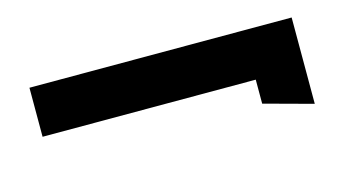

<svg xmlns="http://www.w3.org/2000/svg" viewBox="-36 -429 621 348"><g transform="rotate(-15 274.5 -255.0)"><path d="M30 -244H430V-199L522 -174V-336H30Z"/></g></svg>

Font: Charger Pro
Style: ExBdExt
Weight: 400
Designer: Jasper
Foundry: Cannot Into Space Fonts
Version: Version 1.09